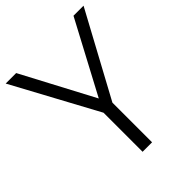

<svg xmlns="http://www.w3.org/2000/svg" viewBox="-201 -829 945 945"><g transform="rotate(-45 271.0 -357.0)"><path d="M239 -272 0 -714H73L272 -338L472 -714H542L305 -276V0H239Z"/></g></svg>

Font: OpenSansMMV
Style: Light
Weight: 300
Foundry: Ascender Corporation
Version: Version 4.001